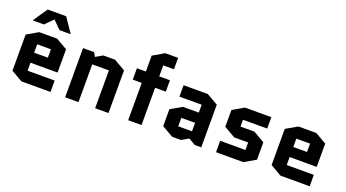

<svg xmlns="http://www.w3.org/2000/svg" viewBox="-55 -1293 3336 1852"><g transform="rotate(20 1612.5 -366.5)"><path d="M490 -117V0H191L75 -67V-438L191 -505H374L490 -438V-199H212V-117ZM212 -388V-302H353V-388ZM192 -738H382L483 -590H368L287 -670L207 -590H92Z M1085 -438V0H948V-388H777V0H640V-505H753L777 -464L848 -505H969Z M1195 -383V-500H1287V-663L1403 -730H1534V-613H1424V-500H1534V-383H1424V0H1287V-383Z M1761 -197V-110H1902V-197ZM1740 5 1624 -62V-235L1740 -302H1902V-383H1674V-500H1923L2039 -433V5H1973L1902 -36L1831 5Z M2585 -246V-67L2469 0H2189V-117H2448V-194H2305L2189 -261V-433L2305 -500H2575V-383H2326V-313H2469Z M3150 -117V0H2851L2735 -67V-438L2851 -505H3034L3150 -438V-199H2872V-117ZM2872 -388V-302H3013V-388Z"/></g></svg>

Font: Quantico
Style: Bold
Weight: 700
Designer: Matt Desmond
Foundry: MADtype
Version: Version 2.002